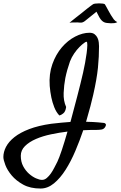

<svg xmlns="http://www.w3.org/2000/svg" viewBox="-95 -926 710 1129"><path d="M253.9 -247.1Q235.4 -266.6 224.1 -295.4Q212.9 -324.2 207 -352.5Q200.2 -384.8 197.3 -420.9Q192.4 -491.2 212.9 -548.8Q233.4 -606.4 268.6 -647.5Q303.7 -688.5 347.2 -710.9Q390.6 -733.4 431.6 -733.4Q450.2 -733.4 461.4 -724.6Q472.7 -715.8 478.5 -703.1Q484.4 -690.4 485.8 -676.8Q487.3 -663.1 487.3 -654.3Q487.3 -623 485.8 -592.8Q484.4 -562.5 481 -528.3Q477.5 -494.1 470.7 -455.1Q463.9 -416 453.1 -368.2Q447.3 -341.8 436.5 -300.8Q425.8 -259.8 411.1 -210Q455.1 -209 481.9 -206.5Q508.8 -204.1 516.6 -203.1Q523.4 -202.1 526.9 -196.3Q530.3 -190.4 522.5 -177.7Q514.6 -166 500.5 -164.1Q486.3 -162.1 472.7 -162.1Q464.8 -162.1 443.8 -162.1Q422.9 -162.1 394.5 -160.2Q374 -99.6 348.1 -38.6Q322.3 22.5 291 71.8Q259.8 121.1 222.7 151.9Q185.5 182.6 143.6 182.6Q83 182.6 41.5 159.7Q0 136.7 -25.9 106Q-51.8 75.2 -63.5 44.4Q-75.2 13.7 -75.2 -2.9Q-75.2 -32.2 -59.6 -62.5Q-43.9 -92.8 -10.3 -119.6Q23.4 -146.5 77.1 -167Q130.9 -187.5 206.1 -198.2Q237.3 -202.1 265.6 -204.6Q293.9 -207 319.3 -209Q338.9 -282.2 358.9 -358.4Q378.9 -434.6 393.6 -499Q399.4 -525.4 405.3 -556.2Q411.1 -586.9 414.6 -614.3Q418 -641.6 418.5 -660.2Q418.9 -678.7 414.1 -680.7Q411.1 -681.6 399.4 -673.3Q387.7 -665 372.1 -649.4Q356.4 -633.8 341.3 -611.8Q326.2 -589.8 316.4 -564.5Q298.8 -514.6 289.1 -466.8Q281.2 -425.8 279.3 -379.9Q277.3 -334 293.9 -296.9Q292 -283.2 288.1 -274.4Q285.2 -269.5 283.2 -265.6Q280.3 -262.7 276.4 -258.8Q272.5 -255.9 267.1 -252.4Q261.7 -249 253.9 -247.1ZM242.2 25.4Q252.9 2.9 268.6 -43.9Q284.2 -90.8 301.8 -152.3Q253.9 -146.5 205.1 -136.2Q156.2 -126 116.7 -108.9Q77.1 -91.8 52.2 -67.4Q27.3 -43 27.3 -9.8Q27.3 25.4 41.5 51.8Q55.7 78.1 75.7 95.7Q95.7 113.3 116.7 122.6Q137.7 131.8 152.3 131.8Q167 131.8 180.2 120.6Q193.4 109.4 204.6 93.3Q215.8 77.1 225.1 58.6Q234.4 40 242.2 25.4ZM557.6 -836.9Q566.4 -822.3 574.2 -812Q582 -801.8 594.7 -795.9Q586.9 -791 576.7 -790Q566.4 -789.1 556.6 -789.1Q545.9 -789.1 533.2 -791Q524.4 -792 517.1 -795.4Q509.8 -798.8 502.9 -805.7Q496.1 -812.5 489.3 -824.2Q482.4 -835.9 473.6 -854.5Q473.6 -855.5 473.1 -856Q472.7 -856.4 472.7 -857.4Q436.5 -828.1 422.9 -817.4Q409.2 -806.6 407.2 -804.7Q391.6 -791 375.5 -793Q359.4 -794.9 346.7 -793.9H335Q330.1 -793.9 324.2 -793.5Q318.4 -793 313.5 -792Q318.4 -795.9 330.1 -805.7Q341.8 -815.4 354.5 -825.2Q369.1 -835.9 385.7 -849.6Q391.6 -854.5 401.4 -862.3Q411.1 -870.1 420.9 -877.9Q430.7 -885.7 439.5 -892.1Q448.2 -898.4 451.2 -900.4Q454.1 -903.3 464.8 -904.8Q475.6 -906.2 487.8 -906.2Q500 -906.2 510.3 -904.8Q520.5 -903.3 522.5 -899.4Q524.4 -896.5 529.3 -887.7Q534.2 -878.9 539.6 -868.7Q544.9 -858.4 550.3 -849.6Q555.7 -840.8 557.6 -836.9Z"/></svg>

Font: Satisfy
Style: Regular
Weight: 400
Designer: Font Diner, Inc
Foundry: Font Diner, Inc
Version: Version 1.001